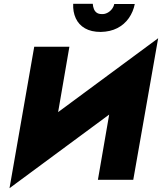

<svg xmlns="http://www.w3.org/2000/svg" viewBox="-20 -946 852 1010"><path d="M761 -496 812 -745 81 -205 30 44ZM345 -700H160L30 44L249 -143ZM812 -745 590 -550 495 0H681ZM365 -926Q363 -884 378.5 -850Q394 -816 427 -797Q460 -778 510 -778Q560 -779 597 -798Q634 -817 657.5 -850.5Q681 -884 689 -925H581Q578 -910 568 -897.5Q558 -885 544 -878Q530 -871 515 -872Q499 -872 489 -879Q479 -886 474 -898.5Q469 -911 468 -926Z"/></svg>

Font: Jost ExtraBold
Style: Italic
Weight: 800
Italic angle: -5°
Version: Version 3.710